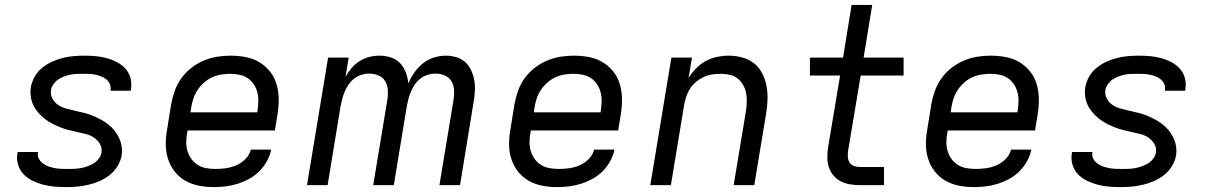

<svg xmlns="http://www.w3.org/2000/svg" viewBox="-20 -755 4940 783"><path d="M250 8Q225 8 201.5 6Q178 4 155.5 -2Q133 -8 112.5 -18Q92 -28 76.5 -44Q61 -60 54 -82.5Q47 -105 51 -129L52 -135H135V-133Q132 -119 138.5 -107.5Q145 -96 155 -88.5Q165 -81 177.5 -76.5Q190 -72 203 -69.5Q216 -67 229.5 -66.5Q243 -66 257 -66Q270 -66 283 -66.5Q296 -67 309.5 -69.5Q323 -72 336 -76.5Q349 -81 361.5 -88.5Q374 -96 383 -108Q392 -120 394 -133Q397 -152 387.5 -168Q378 -184 363 -194Q348 -204 330 -208.5Q312 -213 293.5 -217Q275 -221 257.5 -225.5Q240 -230 223 -237Q206 -244 190 -252.5Q174 -261 160.5 -272Q147 -283 135 -297Q123 -311 115.5 -327Q108 -343 105.5 -362Q103 -381 106 -400Q110 -422 121.5 -442.5Q133 -463 151.5 -478Q170 -493 191.5 -503Q213 -513 235 -518.5Q257 -524 279 -526Q301 -528 323 -528Q347 -528 370 -526Q393 -524 415 -518Q437 -512 457 -501.5Q477 -491 491.5 -475Q506 -459 512 -437Q518 -415 514 -391L513 -385H430L431 -387Q433 -400 428 -412Q423 -424 413.5 -431.5Q404 -439 392.5 -443.5Q381 -448 369 -450.5Q357 -453 343.5 -453.5Q330 -454 317 -454Q305 -454 292.5 -453.5Q280 -453 267 -450.5Q254 -448 241 -443Q228 -438 217 -430.5Q206 -423 198 -411.5Q190 -400 188 -388Q185 -369 194 -352.5Q203 -336 218 -326.5Q233 -317 251 -312Q269 -307 287 -303Q305 -299 323.5 -294.5Q342 -290 358.5 -283Q375 -276 391 -267.5Q407 -259 421 -248Q435 -237 446 -223.5Q457 -210 465 -193.5Q473 -177 476 -158.5Q479 -140 476 -121Q472 -98 459 -77Q446 -56 427 -41Q408 -26 386 -16.5Q364 -7 341 -1.5Q318 4 295 6Q272 8 250 8Z M852 8Q820 8 790 2Q760 -4 735 -18.5Q710 -33 692 -56Q674 -79 665 -107.5Q656 -136 656 -167Q656 -198 662 -230L678 -330Q683 -357 692.5 -384Q702 -411 719 -435Q736 -459 759.5 -477.5Q783 -496 810 -507.5Q837 -519 864.5 -523.5Q892 -528 919 -528Q951 -528 981 -522.5Q1011 -517 1036.5 -502Q1062 -487 1080.5 -464Q1099 -441 1107.5 -412.5Q1116 -384 1116.5 -353Q1117 -322 1112 -290L1101 -223H745L744 -218Q740 -198 739.5 -178.5Q739 -159 744 -141Q749 -123 759.5 -108Q770 -93 785.5 -83Q801 -73 820 -69.5Q839 -66 859 -66Q880 -66 901.5 -69Q923 -72 944 -81Q965 -90 981.5 -107Q998 -124 1003 -145H1086Q1081 -121 1068.5 -98Q1056 -75 1037.5 -56.5Q1019 -38 996 -25.5Q973 -13 949 -5.5Q925 2 900.5 5Q876 8 852 8ZM757 -297H1029L1030 -302Q1033 -322 1033.5 -341Q1034 -360 1029.5 -378Q1025 -396 1015 -411Q1005 -426 990.5 -436Q976 -446 957.5 -450Q939 -454 919 -454Q901 -454 882 -451Q863 -448 845.5 -440Q828 -432 812.5 -418.5Q797 -405 786 -388.5Q775 -372 769 -354Q763 -336 760 -318Z M1232 0 1318 -520H1402L1389 -442Q1399 -460 1413.5 -477Q1428 -494 1447 -506Q1466 -518 1486.5 -523Q1507 -528 1528 -528Q1552 -528 1574.5 -520.5Q1597 -513 1612 -497Q1627 -481 1635 -459.5Q1643 -438 1645 -415Q1655 -438 1670 -459.5Q1685 -481 1705.5 -497Q1726 -513 1750 -520.5Q1774 -528 1798 -528Q1821 -528 1842 -521.5Q1863 -515 1878 -501Q1893 -487 1902 -467Q1911 -447 1914.5 -425.5Q1918 -404 1916.5 -381.5Q1915 -359 1911 -336L1856 0H1772L1830 -350Q1833 -370 1831.5 -389.5Q1830 -409 1820.5 -424.5Q1811 -440 1793 -447.5Q1775 -455 1755 -455Q1740 -455 1724 -450Q1708 -445 1695 -435Q1682 -425 1672.5 -411.5Q1663 -398 1656.5 -383Q1650 -368 1646 -353Q1642 -338 1639 -322L1586 0H1502L1560 -350Q1563 -370 1561.5 -389.5Q1560 -409 1550.5 -424.5Q1541 -440 1523 -447.5Q1505 -455 1485 -455Q1470 -455 1454 -450Q1438 -445 1425 -435Q1412 -425 1402.5 -411.5Q1393 -398 1386.5 -383Q1380 -368 1376 -353Q1372 -338 1369 -322L1316 0Z M2252 8Q2220 8 2190 2Q2160 -4 2135 -18.5Q2110 -33 2092 -56Q2074 -79 2065 -107.5Q2056 -136 2056 -167Q2056 -198 2062 -230L2078 -330Q2083 -357 2092.5 -384Q2102 -411 2119 -435Q2136 -459 2159.5 -477.5Q2183 -496 2210 -507.5Q2237 -519 2264.5 -523.5Q2292 -528 2319 -528Q2351 -528 2381 -522.5Q2411 -517 2436.5 -502Q2462 -487 2480.5 -464Q2499 -441 2507.5 -412.5Q2516 -384 2516.5 -353Q2517 -322 2512 -290L2501 -223H2145L2144 -218Q2140 -198 2139.5 -178.5Q2139 -159 2144 -141Q2149 -123 2159.5 -108Q2170 -93 2185.5 -83Q2201 -73 2220 -69.5Q2239 -66 2259 -66Q2280 -66 2301.5 -69Q2323 -72 2344 -81Q2365 -90 2381.5 -107Q2398 -124 2403 -145H2486Q2481 -121 2468.5 -98Q2456 -75 2437.5 -56.5Q2419 -38 2396 -25.5Q2373 -13 2349 -5.5Q2325 2 2300.5 5Q2276 8 2252 8ZM2157 -297H2429L2430 -302Q2433 -322 2433.5 -341Q2434 -360 2429.5 -378Q2425 -396 2415 -411Q2405 -426 2390.5 -436Q2376 -446 2357.5 -450Q2339 -454 2319 -454Q2301 -454 2282 -451Q2263 -448 2245.5 -440Q2228 -432 2212.5 -418.5Q2197 -405 2186 -388.5Q2175 -372 2169 -354Q2163 -336 2160 -318Z M2632 0 2718 -520H2802L2788 -437Q2801 -458 2818.5 -476Q2836 -494 2858 -506Q2880 -518 2904 -523Q2928 -528 2951 -528Q2980 -528 3007.5 -520.5Q3035 -513 3055.5 -496.5Q3076 -480 3088.5 -455.5Q3101 -431 3106 -404Q3111 -377 3110 -348Q3109 -319 3104 -290L3056 0H2972L3022 -302Q3025 -321 3025.5 -340Q3026 -359 3022.5 -376.5Q3019 -394 3010 -409.5Q3001 -425 2987.5 -435.5Q2974 -446 2956 -450Q2938 -454 2919 -454Q2902 -454 2884.5 -451.5Q2867 -449 2850 -441Q2833 -433 2818.5 -421Q2804 -409 2794 -393.5Q2784 -378 2778.5 -361Q2773 -344 2770 -327L2716 0Z M3486 0Q3465 0 3445 -3.5Q3425 -7 3408 -16Q3391 -25 3378.5 -40Q3366 -55 3360 -73.5Q3354 -92 3354 -112.5Q3354 -133 3357 -154L3406 -447H3283V-520H3418L3453 -735H3537L3502 -520H3665V-447H3490L3439 -142Q3437 -129 3437.5 -116.5Q3438 -104 3444 -93.5Q3450 -83 3461.5 -78.5Q3473 -74 3486 -74H3585V0Z M3952 8Q3920 8 3890 2Q3860 -4 3835 -18.5Q3810 -33 3792 -56Q3774 -79 3765 -107.5Q3756 -136 3756 -167Q3756 -198 3762 -230L3778 -330Q3783 -357 3792.5 -384Q3802 -411 3819 -435Q3836 -459 3859.5 -477.5Q3883 -496 3910 -507.5Q3937 -519 3964.5 -523.5Q3992 -528 4019 -528Q4051 -528 4081 -522.5Q4111 -517 4136.5 -502Q4162 -487 4180.5 -464Q4199 -441 4207.5 -412.5Q4216 -384 4216.5 -353Q4217 -322 4212 -290L4201 -223H3845L3844 -218Q3840 -198 3839.5 -178.5Q3839 -159 3844 -141Q3849 -123 3859.5 -108Q3870 -93 3885.5 -83Q3901 -73 3920 -69.5Q3939 -66 3959 -66Q3980 -66 4001.5 -69Q4023 -72 4044 -81Q4065 -90 4081.5 -107Q4098 -124 4103 -145H4186Q4181 -121 4168.5 -98Q4156 -75 4137.5 -56.5Q4119 -38 4096 -25.5Q4073 -13 4049 -5.5Q4025 2 4000.5 5Q3976 8 3952 8ZM3857 -297H4129L4130 -302Q4133 -322 4133.5 -341Q4134 -360 4129.5 -378Q4125 -396 4115 -411Q4105 -426 4090.5 -436Q4076 -446 4057.5 -450Q4039 -454 4019 -454Q4001 -454 3982 -451Q3963 -448 3945.5 -440Q3928 -432 3912.5 -418.5Q3897 -405 3886 -388.5Q3875 -372 3869 -354Q3863 -336 3860 -318Z M4550 8Q4525 8 4501.5 6Q4478 4 4455.5 -2Q4433 -8 4412.5 -18Q4392 -28 4376.5 -44Q4361 -60 4354 -82.5Q4347 -105 4351 -129L4352 -135H4435V-133Q4432 -119 4438.5 -107.5Q4445 -96 4455 -88.5Q4465 -81 4477.5 -76.5Q4490 -72 4503 -69.5Q4516 -67 4529.5 -66.5Q4543 -66 4557 -66Q4570 -66 4583 -66.5Q4596 -67 4609.5 -69.5Q4623 -72 4636 -76.5Q4649 -81 4661.5 -88.5Q4674 -96 4683 -108Q4692 -120 4694 -133Q4697 -152 4687.5 -168Q4678 -184 4663 -194Q4648 -204 4630 -208.5Q4612 -213 4593.5 -217Q4575 -221 4557.5 -225.5Q4540 -230 4523 -237Q4506 -244 4490 -252.5Q4474 -261 4460.5 -272Q4447 -283 4435 -297Q4423 -311 4415.5 -327Q4408 -343 4405.5 -362Q4403 -381 4406 -400Q4410 -422 4421.5 -442.5Q4433 -463 4451.5 -478Q4470 -493 4491.5 -503Q4513 -513 4535 -518.5Q4557 -524 4579 -526Q4601 -528 4623 -528Q4647 -528 4670 -526Q4693 -524 4715 -518Q4737 -512 4757 -501.5Q4777 -491 4791.5 -475Q4806 -459 4812 -437Q4818 -415 4814 -391L4813 -385H4730L4731 -387Q4733 -400 4728 -412Q4723 -424 4713.5 -431.5Q4704 -439 4692.5 -443.5Q4681 -448 4669 -450.5Q4657 -453 4643.5 -453.5Q4630 -454 4617 -454Q4605 -454 4592.5 -453.5Q4580 -453 4567 -450.5Q4554 -448 4541 -443Q4528 -438 4517 -430.5Q4506 -423 4498 -411.5Q4490 -400 4488 -388Q4485 -369 4494 -352.5Q4503 -336 4518 -326.5Q4533 -317 4551 -312Q4569 -307 4587 -303Q4605 -299 4623.5 -294.5Q4642 -290 4658.5 -283Q4675 -276 4691 -267.5Q4707 -259 4721 -248Q4735 -237 4746 -223.5Q4757 -210 4765 -193.5Q4773 -177 4776 -158.5Q4779 -140 4776 -121Q4772 -98 4759 -77Q4746 -56 4727 -41Q4708 -26 4686 -16.5Q4664 -7 4641 -1.5Q4618 4 4595 6Q4572 8 4550 8Z"/></svg>

Font: Iosevka Aile Oblique
Style: Regular
Weight: 400
Italic angle: -9°
Designer: Belleve Invis
Foundry: Belleve Invis
Version: Version 31.1.0; ttfautohint (v1.8.4)